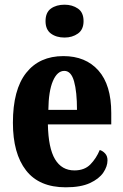

<svg xmlns="http://www.w3.org/2000/svg" viewBox="-20 -788 525 818"><path d="M260 10Q147 10 91 -62Q35 -134 35 -265Q35 -406 91.5 -477.5Q148 -549 250 -549Q345 -549 399.5 -487.5Q454 -426 454 -307V-258H184Q186 -157 214.5 -109.5Q243 -62 297 -62Q340 -62 365 -87.5Q390 -113 405 -149Q418 -145 428 -134Q438 -123 438 -105Q438 -79 420 -52.5Q402 -26 363 -8Q324 10 260 10ZM308 -320Q308 -397 295.5 -441.5Q283 -486 254 -486Q224 -486 205.5 -443Q187 -400 186 -320ZM255 -628Q220 -628 197 -645Q174 -662 174 -698Q174 -735 197 -751.5Q220 -768 255 -768Q288 -768 312 -751.5Q336 -735 336 -698Q336 -662 312 -645Q288 -628 255 -628Z"/></svg>

Font: Noto Serif Tamil ExtraCondensed ExtraBold
Style: Italic
Weight: 800
Width: 2
Italic angle: -12°
Designer: Indian Type Foundry, Tom Grace, and the Monotype Design Team
Foundry: Monotype Imaging Inc.
Version: Version 2.003; ttfautohint (v1.8.4.7-5d5b)